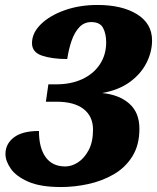

<svg xmlns="http://www.w3.org/2000/svg" viewBox="-20 -744 633 774"><path d="M226 10Q143 10 94 -11.5Q45 -33 23.5 -64Q2 -95 2 -123Q2 -164 36 -190Q70 -216 137 -216Q137 -148 164 -110.5Q191 -73 243 -73Q269 -73 294.5 -89.5Q320 -106 337.5 -139Q355 -172 355 -221Q355 -275 317 -304.5Q279 -334 208 -334H165L175 -404H207Q266 -404 311.5 -425Q357 -446 382.5 -484.5Q408 -523 408 -573Q408 -608 395.5 -631.5Q383 -655 348 -655Q319 -655 299.5 -634Q280 -613 268.5 -579.5Q257 -546 251 -506Q191 -506 150 -519.5Q109 -533 109 -570Q109 -611 144.5 -646Q180 -681 240 -702.5Q300 -724 373 -724Q472 -724 532.5 -686.5Q593 -649 593 -581Q593 -535 570.5 -490.5Q548 -446 503.5 -413.5Q459 -381 392 -369Q461 -362 501.5 -326Q542 -290 542 -225Q542 -159 513.5 -113.5Q485 -68 438 -41Q391 -14 335.5 -2Q280 10 226 10Z"/></svg>

Font: Noto Serif Tamil Black
Style: Italic
Weight: 900
Italic angle: -12°
Designer: Indian Type Foundry, Tom Grace, and the Monotype Design Team
Foundry: Monotype Imaging Inc.
Version: Version 2.003; ttfautohint (v1.8.4.7-5d5b)